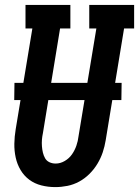

<svg xmlns="http://www.w3.org/2000/svg" viewBox="-20 -755 567 783"><path d="M205 8Q176 8 148.5 1Q121 -6 99.5 -22Q78 -38 64 -61.5Q50 -85 44 -112.5Q38 -140 38.5 -169Q39 -198 44 -228L112 -639H84V-735H267V-639H225L155 -212Q152 -198 151 -185Q150 -172 151 -158.5Q152 -145 155 -132.5Q158 -120 164 -109.5Q170 -99 181.5 -93.5Q193 -88 207 -88Q226 -88 244 -98.5Q262 -109 273.5 -125.5Q285 -142 291.5 -161Q298 -180 300 -198L373 -639H344V-735H527V-639H486L411 -183Q407 -158 399 -134Q391 -110 377.5 -87.5Q364 -65 345 -46Q326 -27 303 -14.5Q280 -2 255 3Q230 8 206 8ZM38 -347 39 -417H476L475 -347Z"/></svg>

Font: Iosevka Curly Slab
Style: Bold Italic
Weight: 700
Italic angle: -9°
Monospace: yes
Designer: Belleve Invis
Foundry: Belleve Invis
Version: Version 22.1.2; ttfautohint (v1.8.4)